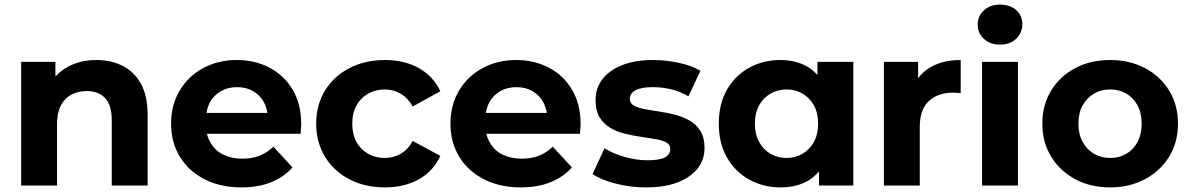

<svg xmlns="http://www.w3.org/2000/svg" viewBox="-20 -807 5175 835"><path d="M399 -546Q463 -546 513.5 -520.5Q564 -495 593 -442.5Q622 -390 622 -308V0H466V-285Q466 -349 437.5 -380Q409 -411 357 -411Q320 -411 290.5 -395.5Q261 -380 244.5 -348Q228 -316 228 -266V0H72V-538H221V-474Q244 -500 276 -517Q330 -546 399 -546Z M1030 8Q938 8 868.5 -28Q799 -64 761.5 -126.5Q724 -189 724 -269Q724 -350 761 -412.5Q798 -475 863 -510.5Q928 -546 1010 -546Q1089 -546 1152.5 -512.5Q1216 -479 1253 -416.5Q1290 -354 1290 -267Q1290 -258 1289 -246.5Q1288 -235 1287 -225H880Q885 -204 896 -186Q915 -152 951 -134.5Q987 -117 1034 -117Q1077 -117 1109.5 -130Q1142 -143 1169 -169L1252 -79Q1215 -37 1159 -14.5Q1103 8 1030 8ZM1143 -316Q1139 -341 1128 -362Q1111 -393 1081 -410.5Q1051 -428 1011 -428Q971 -428 940.5 -410.5Q910 -393 893 -362Q882 -341 878 -316Z M1654 8Q1567 8 1499 -27.5Q1431 -63 1393 -126Q1355 -189 1355 -269Q1355 -350 1393 -412.5Q1431 -475 1499 -510.5Q1567 -546 1654 -546Q1739 -546 1802 -510.5Q1865 -475 1895 -410L1775 -344Q1753 -382 1721.5 -400Q1690 -418 1653 -418Q1614 -418 1581.5 -400Q1549 -382 1530.5 -349Q1512 -316 1512 -269Q1512 -222 1530.5 -189Q1549 -156 1581.5 -138Q1614 -120 1653 -120Q1690 -120 1721.5 -137.5Q1753 -155 1775 -194L1895 -129Q1865 -63 1802 -27.5Q1739 8 1654 8Z M2245 8Q2153 8 2083.5 -28Q2014 -64 1976.5 -126.5Q1939 -189 1939 -269Q1939 -350 1976 -412.5Q2013 -475 2078 -510.5Q2143 -546 2225 -546Q2304 -546 2367.5 -512.5Q2431 -479 2468 -416.5Q2505 -354 2505 -267Q2505 -258 2504 -246.5Q2503 -235 2502 -225H2095Q2100 -204 2111 -186Q2130 -152 2166 -134.5Q2202 -117 2249 -117Q2292 -117 2324.5 -130Q2357 -143 2384 -169L2467 -79Q2430 -37 2374 -14.5Q2318 8 2245 8ZM2358 -316Q2354 -341 2343 -362Q2326 -393 2296 -410.5Q2266 -428 2226 -428Q2186 -428 2155.5 -410.5Q2125 -393 2108 -362Q2097 -341 2093 -316Z M2790 8Q2721 8 2657.5 -8.5Q2594 -25 2557 -50L2609 -162Q2646 -139 2696.5 -124.5Q2747 -110 2796 -110Q2850 -110 2872.5 -123Q2895 -136 2895 -159Q2895 -178 2877.5 -187.5Q2860 -197 2831 -202Q2802 -207 2767.5 -212Q2733 -217 2698 -225.5Q2663 -234 2634 -251Q2605 -268 2587.5 -297Q2570 -326 2570 -372Q2570 -423 2599.5 -462Q2629 -501 2685 -523.5Q2741 -546 2819 -546Q2875 -546 2931.5 -534Q2988 -522 3026 -499L2974 -388Q2935 -411 2895.5 -419.5Q2856 -428 2819 -428Q2767 -428 2743 -414Q2719 -400 2719 -378Q2719 -358 2736.5 -348Q2754 -338 2783 -332.5Q2812 -327 2846.5 -322Q2881 -317 2916 -308Q2951 -299 2979.5 -282.5Q3008 -266 3026 -237.5Q3044 -209 3044 -163Q3044 -113 3014 -74.5Q2984 -36 2927.5 -14Q2871 8 2790 8Z M3374 8Q3299 8 3237.5 -26.5Q3176 -61 3141 -123Q3106 -185 3106 -269Q3106 -354 3141 -416Q3176 -478 3237.5 -512Q3299 -546 3374 -546Q3442 -546 3493 -516Q3516 -502 3535 -481V-538H3691V0H3542V-62Q3522 -38 3496 -22Q3445 8 3374 8ZM3401 -120Q3439 -120 3470 -138Q3501 -156 3519.5 -189.5Q3538 -223 3538 -269Q3538 -316 3519.5 -349Q3501 -382 3470 -400Q3439 -418 3401 -418Q3362 -418 3331 -400Q3300 -382 3281.5 -349Q3263 -316 3263 -269Q3263 -223 3281.5 -189.5Q3300 -156 3331 -138Q3362 -120 3401 -120Z M3824 0V-538H3973V-467Q3995 -497 4029 -516Q4082 -546 4158 -546V-402Q4148 -403 4140 -403.5Q4132 -404 4124 -404Q4059 -404 4019.5 -367.5Q3980 -331 3980 -254V0Z M4251 0V-538H4407V0ZM4329 -613Q4286 -613 4259 -638Q4232 -663 4232 -700Q4232 -737 4259 -762Q4286 -787 4329 -787Q4372 -787 4399 -763.5Q4426 -740 4426 -703Q4426 -664 4399.5 -638.5Q4373 -613 4329 -613Z M4808 8Q4722 8 4655.5 -28Q4589 -64 4551 -126.5Q4513 -189 4513 -269Q4513 -350 4551 -412.5Q4589 -475 4655.5 -510.5Q4722 -546 4808 -546Q4893 -546 4960 -510.5Q5027 -475 5065 -412.5Q5103 -350 5103 -269Q5103 -189 5065 -126.5Q5027 -64 4960 -28Q4893 8 4808 8ZM4808 -120Q4847 -120 4878 -138Q4909 -156 4927 -189.5Q4945 -223 4945 -269Q4945 -316 4927 -349Q4909 -382 4878 -400Q4847 -418 4808 -418Q4769 -418 4738 -400Q4707 -382 4688.5 -349Q4670 -316 4670 -269Q4670 -223 4688.5 -189.5Q4707 -156 4738 -138Q4769 -120 4808 -120Z"/></svg>

Font: Montserrat Z
Style: Bold
Weight: 700
Designer: Julieta Ulanovsky
Foundry: Julieta Ulanovsky
Version: Version 8.000